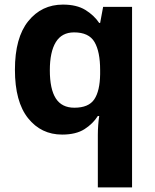

<svg xmlns="http://www.w3.org/2000/svg" viewBox="-20 -576 673 836"><path d="M406 11Q406 -9 407.5 -30Q409 -51 412 -71H406Q385 -37.4 348 -13.7Q311 10 250.6 10Q159.1 10 102.1 -61.5Q45 -133 45 -272.5Q45 -412 103.2 -484Q161.3 -556 254 -556Q313.6 -556 351.4 -532.9Q389.3 -509.7 412 -476H416L429 -546H555V240H406ZM303.8 -107Q366 -107 390.5 -143.5Q415 -180 416 -253V-271Q416 -351 391.5 -393Q367 -435 302.4 -435Q249 -435 223 -392.5Q197 -350 197 -270Q197 -188 223 -147.5Q249 -107 303.8 -107Z"/></svg>

Font: Noto Sans Balinese
Style: Regular
Weight: 400
Designer: Aditya Bayu, David Williams
Foundry: David Williams
Version: Version 2.003